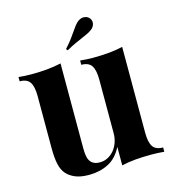

<svg xmlns="http://www.w3.org/2000/svg" viewBox="-108 -800 821 905"><g transform="rotate(-15 302.5 -348.0)"><path d="M522 -108.4Q522 -63.5 535.9 -42Q549.8 -20.5 585.9 -20.5V0.5Q554.2 -2.4 523.9 -2.4Q481.9 -2.4 445.6 0.7Q409.2 3.9 377.9 11.2V-79.1Q353 -28.8 310.8 -7.3Q268.6 14.2 216.8 14.2Q175.3 14.2 149.2 3.2Q123 -7.8 107.4 -25.4Q90.8 -43.9 84 -74.7Q77.1 -105.5 77.1 -154.8V-408.2Q77.1 -453.1 63.2 -474.9Q49.3 -496.6 13.2 -496.6V-517.6Q28.8 -516.1 44.4 -515.1Q60.1 -514.2 75.2 -514.2Q117.2 -514.2 153.3 -517.6Q189.5 -521 221.2 -528.3V-113.8Q221.2 -95.2 223.4 -79.6Q225.6 -64 232.2 -53Q238.8 -42 250.5 -35.9Q262.2 -29.8 280.8 -29.8Q300.8 -29.8 318.4 -38.6Q335.9 -47.4 349.1 -63Q362.3 -78.6 370.1 -99.6Q377.9 -120.6 377.9 -145.5V-408.2Q377.9 -453.1 364 -474.9Q350.1 -496.6 314 -496.6V-517.6Q329.6 -516.1 345.2 -515.1Q360.8 -514.2 376 -514.2Q418 -514.2 454.3 -517.6Q490.7 -521 522 -528.3ZM411.6 -695.8Q420.4 -683.6 417 -668.5Q415.5 -662.1 411.4 -655.5Q407.2 -648.9 400.4 -644Q390.1 -636.2 378.4 -630.6Q366.7 -625 351.3 -618.4Q335.9 -611.8 315.9 -602.8Q295.9 -593.8 270 -579.1L263.7 -586.9Q284.2 -609.4 297.4 -627.2Q310.5 -645 319.8 -658.7Q329.1 -672.4 337.2 -682.9Q345.2 -693.4 355.5 -701.2Q363.8 -707 372.8 -709.2Q381.8 -711.4 390.1 -709Q402.8 -707 411.6 -695.8Z"/></g></svg>

Font: SVN-Playfair Display
Style: Bold
Weight: 700
Designer: Claus Eggers Sørensen
Foundry: Claus Eggers Sørensen
Version: Version 1.004;PS 001.004;hotconv 1.0.70;makeotf.lib2.5.58329